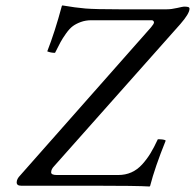

<svg xmlns="http://www.w3.org/2000/svg" viewBox="-20 -679 713 702"><path d="M41 -12.2Q41 -24.9 54.2 -38.1L532.2 -579.1Q543 -591.8 543 -597.2Q543 -600.1 540.5 -602.5Q538.1 -605 535.2 -605H314Q293 -605 275.6 -598.6Q258.3 -592.3 246.3 -583.5Q234.4 -574.7 221.7 -556.9Q209 -539.1 201.4 -525.1Q193.8 -511.2 181.2 -485.8Q166 -485.8 152.8 -491.2Q180.7 -562.5 206.1 -657.2L208 -659.2Q256.3 -650.9 292.5 -647.9Q328.6 -645 414.1 -645H589.8Q606.9 -645 627.9 -649.9Q648.9 -654.8 652.8 -654.8Q664.6 -654.8 668.7 -653.1Q672.9 -651.4 672.9 -647Q672.9 -629.4 639.2 -590.8L178.2 -71.8Q167 -60.5 167 -48.8Q167 -39.1 188 -39.1H412.1Q438.5 -39.1 460.4 -48.8Q482.4 -58.6 500 -78.1Q517.6 -97.7 530.3 -118.7Q543 -139.6 557.1 -169.9Q581.1 -169.9 585.9 -165Q546.4 -67.4 528.8 1L526.9 2.9Q481.9 0 319.8 0H57.1Q41 0 41 -12.2Z"/></svg>

Font: Common Serif
Style: Italic
Weight: 400
Italic angle: -12°
Designer: Philipp H. Poll, Khaled Hosny
Foundry: Stefan Peev, Context Ltd.
Version: Version 1.026